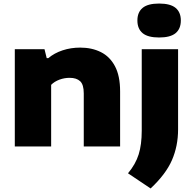

<svg xmlns="http://www.w3.org/2000/svg" viewBox="-20 -826 1088 1083"><path d="M63.5 0V-548.5H231L243.5 -498H252.5Q286 -526.5 332.8 -542Q379.5 -557.5 432.5 -557.5Q498 -557.5 548.8 -532.2Q599.5 -507 628.5 -452.5Q657.5 -398 657.5 -310.5V0H452.5V-299Q452.5 -349 432 -368Q411.5 -387 372.5 -387Q343.5 -387 315.5 -376.8Q287.5 -366.5 268.5 -347.5V0ZM829.5 237 702 151.5Q745 100 762.2 44.8Q779.5 -10.5 779.5 -89V-548.5H984.5V-96Q984.5 -2.5 950 77Q915.5 156.5 829.5 237ZM877.5 -614.5Q814 -614.5 784.5 -639Q755 -663.5 755 -710.5Q755 -757 784.5 -781.5Q814 -806 877.5 -806Q941 -806 970.5 -781.5Q1000 -757 1000 -710.5Q1000 -663.5 970.5 -639Q941 -614.5 877.5 -614.5Z"/></svg>

Font: Encode Sans Exp XBd
Style: Regular
Weight: 800
Width: 7
Designer: Multiple Designers
Foundry: Impallari Type
Version: Version 3.002; ttfautohint (v1.8.3) -l 8 -r 50 -G 200 -x 14 